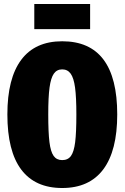

<svg xmlns="http://www.w3.org/2000/svg" viewBox="-20 -923 625 963"><path d="M568 -349Q568 -167 498 -73.5Q428 20 292 20Q156 20 86.5 -72.5Q17 -165 17 -349Q17 -530 86.5 -623Q156 -716 292 -716Q568 -716 568 -349ZM222 -349Q222 -259 228 -210.5Q234 -162 249 -141Q264 -120 292 -120Q321 -120 336 -141Q351 -162 357 -210Q363 -258 363 -349Q363 -435 356.5 -483.5Q350 -532 334.5 -553.5Q319 -575 292 -575Q265 -575 250 -553.5Q235 -532 228.5 -484Q222 -436 222 -349ZM432 -777H152V-903H432Z"/></svg>

Font: Fira Sans Extra Condensed Black
Style: Regular
Weight: 900
Width: 1
Designer: Carrois Corporate & Edenspiekermann AG
Foundry: Carrois Corporate GbR & Edenspiekermann AG
Version: Version 4.203